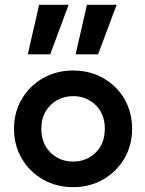

<svg xmlns="http://www.w3.org/2000/svg" viewBox="-20 -769 601 795"><path d="M283 6Q214 6 158.5 -25.5Q103 -57 70.5 -112Q38 -167 38 -236Q38 -304 70 -358.5Q102 -413 157.5 -445Q213 -477 283 -477Q353 -477 408.5 -445Q464 -413 495.5 -358.5Q527 -304 527 -236Q527 -167 494.5 -112Q462 -57 406.5 -25.5Q351 6 283 6ZM283 -100Q338 -100 376 -137Q414 -174 414 -236Q414 -298 375.5 -334.5Q337 -371 283 -371Q247 -371 217 -354.5Q187 -338 169 -307.5Q151 -277 151 -236Q151 -176 188.5 -138Q226 -100 283 -100ZM293 -544 340 -749H463L386 -544ZM95 -544 142 -749H264L188 -544Z"/></svg>

Font: Lil Grotesk Bold
Style: Regular
Weight: 700
Designer: Bastien Sozeau
Foundry: NBR — Bastien Sozeau
Version: Version 4.002; ttfautohint (v1.8.4.7-5d5b)